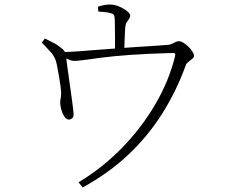

<svg xmlns="http://www.w3.org/2000/svg" viewBox="-20 -782 1040 848"><path d="M327 23Q431 -39 518 -128Q605 -217 666 -321.5Q727 -426 753 -533Q755 -543 753 -545.5Q751 -548 741 -548Q631 -545 555 -539.5Q479 -534 429.5 -527.5Q380 -521 351.5 -517Q323 -513 309 -513Q296 -513 283.5 -519Q271 -525 250 -535L249 -552Q277 -552 320.5 -555Q364 -558 413 -562Q462 -566 506 -569Q542 -572 583 -574.5Q624 -577 661.5 -579.5Q699 -582 723 -584Q732 -585 740 -589Q748 -593 755.5 -596.5Q763 -600 770 -600Q779 -600 790.5 -593Q802 -586 812.5 -575.5Q823 -565 830 -554Q837 -543 837 -536Q837 -529 829.5 -522.5Q822 -516 813 -509.5Q804 -503 801 -495Q759 -379 696 -279.5Q633 -180 546.5 -98.5Q460 -17 345 46ZM286 -254Q275 -253 266 -265Q257 -277 252 -294Q247 -311 246 -323Q245 -332 247.5 -344.5Q250 -357 250 -370Q250 -382 247.5 -399.5Q245 -417 242 -436.5Q239 -456 235.5 -473Q232 -490 230 -501Q224 -530 204.5 -551.5Q185 -573 165 -594L178 -612Q197 -602 212 -595Q227 -588 240 -578Q259 -565 265 -555.5Q271 -546 272 -531Q272 -527 275.5 -501Q279 -475 284 -439.5Q289 -404 294 -369Q299 -334 302 -309Q305 -284 305 -280Q306 -267 300 -261Q294 -255 286 -254ZM488 -546Q488 -552 488 -571Q488 -590 488 -614.5Q488 -639 487.5 -661Q487 -683 487 -694Q486 -710 483.5 -715Q481 -720 469 -724Q460 -727 444.5 -728.5Q429 -730 414 -731L413 -753Q430 -758 442 -760Q454 -762 467 -762Q485 -762 505.5 -753.5Q526 -745 540.5 -733.5Q555 -722 555 -713Q555 -705 549.5 -698Q544 -691 539 -682.5Q534 -674 533 -659Q532 -644 531 -622.5Q530 -601 529.5 -580.5Q529 -560 529 -546Z"/></svg>

Font: Noto Serif JP ExtraLight
Style: Regular
Weight: 200
Designer: Ryoko NISHIZUKA  (kana & ideographs); Frank Grießhammer (Latin, Greek & Cyrillic); Wenlong ZHANG  (bopomofo); Sandoll Co
Foundry: Adobe
Version: Version 2.002-H1;hotconv 1.1.0;makeotfexe 2.6.0